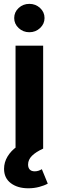

<svg xmlns="http://www.w3.org/2000/svg" viewBox="-20 -788 311 1018"><path d="M62.4 0V-545.9H208.8V0ZM130.2 210.3Q73.3 210.3 37.4 183.2Q1.5 156.2 1.5 107.1Q1.5 72.7 19.9 42Q38.3 11.4 69.7 -10.7L208.8 0Q170 17.7 149.4 38.2Q128.9 58.7 128.9 84.5Q128.9 101.2 137.7 110.8Q146.5 120.4 164.1 120.4Q174.9 120.4 184.3 117.2Q193.7 114 201.9 109.1L233.3 185.6Q215.3 195.7 187.9 203Q160.5 210.3 130.2 210.3ZM135.6 -617.1Q102.5 -617.1 78.9 -639.2Q55.3 -661.3 55.3 -692.2Q55.3 -723.8 78.9 -745.7Q102.5 -767.5 135.6 -767.5Q168.8 -767.5 192.4 -745.7Q216.1 -723.9 216.1 -692.3Q216.1 -661.3 192.4 -639.2Q168.8 -617.1 135.6 -617.1Z"/></svg>

Font: Inter Variable LoSnoCo
Style: Regular
Weight: 400
Designer: Rasmus Andersson
Foundry: rsms
Version: Version 4.000;git-a52131595; featfreeze: case,dlig,ss01,ss02